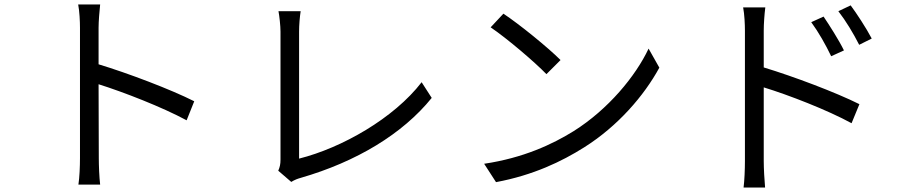

<svg xmlns="http://www.w3.org/2000/svg" viewBox="-20 -794 4040 857"><path d="M337 -88C337 -51 335 -2 330 30H427C423 -3 421 -57 421 -88L420 -418C531 -383 704 -316 813 -257L847 -342C742 -395 552 -467 420 -507V-670C420 -700 424 -743 427 -774H329C335 -743 337 -698 337 -670C337 -586 337 -144 337 -88Z M1222 -32 1280 18C1296 8 1311 3 1322 0C1571 -72 1777 -196 1907 -357L1862 -427C1738 -266 1506 -134 1315 -86C1315 -137 1315 -558 1315 -653C1315 -682 1318 -719 1322 -744H1223C1227 -724 1232 -679 1232 -653C1232 -558 1232 -143 1232 -81C1232 -61 1229 -48 1222 -32Z M2227 -733 2170 -672C2244 -622 2369 -515 2419 -463L2482 -526C2426 -582 2298 -686 2227 -733ZM2141 -63 2194 19C2360 -12 2487 -73 2587 -136C2738 -231 2855 -367 2923 -492L2875 -577C2817 -454 2695 -306 2541 -209C2446 -150 2316 -89 2141 -63Z M3656 -720 3601 -695C3634 -650 3665 -595 3690 -543L3747 -569C3724 -616 3681 -683 3656 -720ZM3777 -770 3722 -744C3756 -700 3788 -647 3815 -594L3871 -622C3847 -668 3803 -735 3777 -770ZM3305 -75C3305 -38 3303 11 3299 43H3395C3392 11 3389 -43 3389 -75V-404C3500 -370 3673 -303 3781 -244L3816 -329C3710 -382 3521 -453 3389 -493V-657C3389 -687 3392 -730 3396 -761H3297C3303 -730 3305 -685 3305 -657C3305 -573 3305 -131 3305 -75Z"/></svg>

Font: ChiuKong Gothic CL
Style: Regular
Weight: 400
Designer: Ryoko NISHIZUKA 西塚涼子 (kana, bopomofo & ideographs); Paul D. Hunt (Latin, Greek & Cyrillic); Sandoll Communications 산돌커뮤니
Foundry: Adobe
Version: Version 1.300